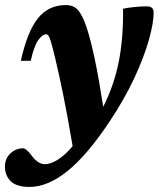

<svg xmlns="http://www.w3.org/2000/svg" viewBox="-72 -471 626 756"><path d="M49 -231.5H10Q35 -345 76.5 -398Q118 -451 187.5 -451Q217.5 -451 235 -431.5Q252.5 -412 269 -363Q284.5 -316.5 300.8 -239.8Q317 -163 334.5 -50.5Q377 -135 395.5 -227.5Q414 -320 412.5 -436.5Q428.5 -440.5 455.8 -443.2Q483 -446 506 -446Q533 -446 533 -422Q533 -380 514 -313Q495 -246 456.8 -163.5Q418.5 -81 359.5 7.5Q271.5 140 193.8 202.5Q116 265 44.5 265Q-7 265 -29.8 242.5Q-52.5 220 -52.5 185.5Q-52.5 153 -31 133Q-9.5 113 18.5 113Q25 113 33.2 119.8Q41.5 126.5 54 143.5Q67 160.5 79.8 168Q92.5 175.5 104 175.5Q127 175.5 155.5 157.8Q184 140 214 104.5Q193 -19.5 176.5 -100Q160 -180.5 145.5 -241Q135 -285 129 -305Q123 -325 119 -330.5Q115 -336 110 -336Q95 -336 78.5 -313Q62 -290 49 -231.5Z"/></svg>

Font: Newsreader Text ExtraBold
Style: Italic
Weight: 800
Italic angle: -17°
Designer: Hugues Gentile
Foundry: Production Type
Version: Version 1.001